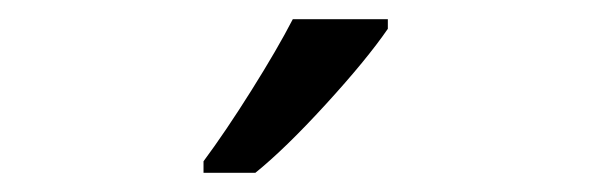

<svg xmlns="http://www.w3.org/2000/svg" viewBox="-20 -786 617 200"><path d="M246 -606Q277 -631 319.5 -677.5Q362 -724 384 -756V-766H285Q269 -735 242 -692Q215 -649 192 -618V-606Z"/></svg>

Font: OpenSansMMV
Style: Regular
Weight: 400
Designer: Steve Matteson
Foundry: Ascender Corporation
Version: Version 4.000